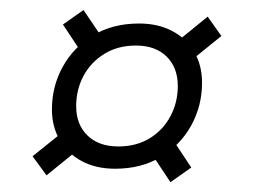

<svg xmlns="http://www.w3.org/2000/svg" viewBox="-20 -434 518 392"><path d="M108.5 -384 150.5 -413.5 194.5 -348.5 152.5 -317.5ZM404 -400 432 -360.5 361.5 -303.5 331.5 -341ZM370.5 -92 328 -62 284.5 -127.5 326.5 -158.5ZM46.5 -115 117.5 -172 147 -134.5 75 -76ZM264 -386Q303 -386 332 -370.5Q361 -355 376.8 -327.8Q392.5 -300.5 392.5 -265Q392.5 -218 370.5 -178Q348.5 -138 308.8 -113.8Q269 -89.5 215 -89.5Q176 -89.5 147 -105Q118 -120.5 102 -148Q86 -175.5 86 -210.5Q86 -257.5 108 -297.5Q130 -337.5 170 -361.8Q210 -386 264 -386ZM221.5 -135Q258.5 -135 285.8 -151.8Q313 -168.5 328 -196.8Q343 -225 343 -258.5Q343 -296 320.2 -318.5Q297.5 -341 257.5 -341Q220.5 -341 193 -324Q165.5 -307 150.5 -279Q135.5 -251 135.5 -217Q135.5 -180 158.5 -157.5Q181.5 -135 221.5 -135Z"/></svg>

Font: Newsreader 12pt
Style: Italic
Weight: 400
Italic angle: -17°
Version: Version 1.003